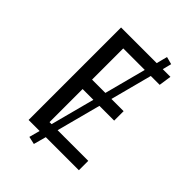

<svg xmlns="http://www.w3.org/2000/svg" viewBox="-240 -845 1010 1010"><g transform="rotate(45 265.0 -339.5)"><path d="M477.1 -69.8V0H231L211.9 69.8L168.9 60.1L185.1 0H103V-688H368.2L383.8 -749L425.8 -737.8L413.1 -688H470.2L460 -618.2H394L333 -386.2H423.8V-315.9H314L249 -69.8ZM189 -618.2V-386.2H288.1L349.1 -618.2ZM189 -69.8H204.1L269 -315.9H189Z"/></g></svg>

Font: Fira Sans Book
Style: Regular
Weight: 350
Designer: Carrois Corporate & Edenspiekermann AG
Foundry: Carrois Corporate GbR & Edenspiekermann AG
Version: Version 4.203;PS 004.203;hotconv 1.0.88;makeotf.lib2.5.64775